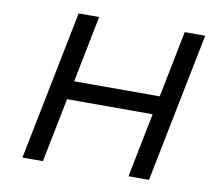

<svg xmlns="http://www.w3.org/2000/svg" viewBox="-77 -793 1018 886"><g transform="rotate(10 431.5 -350.0)"><path d="M719 -700H815L675 0H579L639 -301H238L178 0H82L222 -700H318L256 -388H657Z"/></g></svg>

Font: Gontserrat
Style: Italic
Weight: 400
Italic angle: -11.3°
Designer: Julieta Ulanovsky
Foundry: Julieta Ulanovsky
Version: Version 6.001